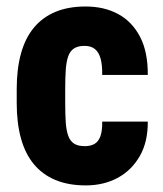

<svg xmlns="http://www.w3.org/2000/svg" viewBox="-20 -558 499 588"><path d="M239.7 -110.4Q257.3 -110.4 269.3 -117.2Q281.2 -124 287.4 -140.6Q293.5 -157.2 293 -185.5H432.6Q433.1 -123 407.7 -79.3Q382.3 -35.6 339.6 -12.9Q296.9 9.8 242.7 9.8Q189.5 9.8 149.7 -6.8Q109.9 -23.4 83.5 -55.4Q57.1 -87.4 44.2 -134.3Q31.2 -181.2 31.2 -242.2V-286.1Q31.2 -346.7 44.2 -393.8Q57.1 -440.9 83.5 -472.9Q109.9 -504.9 149.4 -521.5Q189 -538.1 242.2 -538.1Q299.3 -538.1 342 -514.9Q384.8 -491.7 408.9 -445.3Q433.1 -398.9 432.6 -328.6H293Q293.5 -358.9 288.1 -378.4Q282.7 -397.9 270.8 -407.7Q258.8 -417.5 238.8 -417.5Q218.3 -417.5 206.3 -409.4Q194.3 -401.4 188.7 -385Q183.1 -368.7 181.4 -344Q179.7 -319.3 179.7 -286.1V-242.2Q179.7 -208 181.4 -183.1Q183.1 -158.2 189 -142.1Q194.8 -126 206.8 -118.2Q218.8 -110.4 239.7 -110.4Z"/></svg>

Font: Roboto Condensed ExtraBold
Style: Regular
Weight: 800
Designer: Christian Robertson
Foundry: Google
Version: Version 3.008; 2023